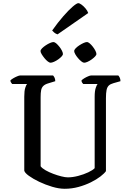

<svg xmlns="http://www.w3.org/2000/svg" viewBox="-20 -1173 804 1193"><path d="M381.7 0Q346.5 0 304.4 -12.5Q262.2 -25.1 223.5 -43.5Q184.9 -62 159.1 -80.8Q133.3 -99.6 130.8 -112.9V-572.3Q130.8 -608.9 137.1 -627.9Q143.4 -647 148.1 -651H55.7Q52.7 -655.3 49 -659.8Q45.4 -664.3 44.4 -672.8Q49.9 -679.4 62 -686.4Q74 -693.5 86.5 -698.7Q99.1 -704 104.6 -704H309.7Q314.5 -699.2 318.9 -690.5Q323.3 -681.8 323.5 -668.5L281.1 -655.5Q260.2 -649.5 249.7 -639.5Q239.1 -629.5 235.7 -612.9Q232.4 -596.3 232.4 -569.3V-139.9Q241.8 -127.1 263.3 -114.9Q284.8 -102.7 310.8 -93Q336.8 -83.2 361.3 -77.1Q385.8 -71 401.5 -71Q431.4 -71 465.8 -80Q500.2 -89 528.6 -102.4Q557 -115.8 568.2 -128.1V-572.3Q568.2 -608.3 575.2 -627.8Q582.1 -647.3 586.3 -651H497.2Q493.4 -654.7 490.1 -659.9Q486.9 -665 486.1 -672.8Q491.6 -679.4 503.4 -686.5Q515.2 -693.7 527.6 -698.8Q540 -704 545.6 -704H715.1Q719.7 -699.5 724.1 -690.4Q728.5 -681.4 728.5 -668.5L685.3 -656.3Q666 -651 655.9 -641.4Q645.9 -631.8 642.1 -613.5Q638.3 -595.3 638.3 -562.4V-109.6Q628.4 -95.4 604 -76.4Q579.5 -57.5 544.5 -40.2Q509.5 -22.9 467.8 -11.4Q426.1 0 381.7 0ZM502.8 -783.3Q496 -783.3 485.6 -791.5Q475.1 -799.6 464.7 -812Q454.2 -824.3 447.6 -836.2Q441 -848 441 -855.6Q441 -863.2 450 -872.8Q459 -882.3 472.7 -891.2Q486.5 -900.2 499.4 -906Q512.4 -911.7 520.1 -911.7Q527.7 -911.7 537.7 -903.2Q547.7 -894.6 557.2 -882.2Q566.8 -869.8 572.9 -857.5Q579.1 -845.1 579.1 -837.5Q579.1 -830.8 570.6 -821.8Q562 -812.7 549.6 -803.8Q537.2 -794.9 524.4 -789.1Q511.5 -783.3 502.8 -783.3ZM293.6 -783.3Q287 -783.3 276.6 -791.4Q266.2 -799.4 256.2 -811.8Q246.2 -824.1 239 -836Q231.8 -847.9 231.8 -855.6Q231.8 -863.2 241.2 -872.8Q250.7 -882.3 264.1 -891.2Q277.5 -900.2 290.9 -906Q304.2 -911.7 311.9 -911.7Q319.5 -911.7 329.2 -903.6Q338.8 -895.4 348.6 -883.1Q358.5 -870.8 364.7 -858.3Q371 -845.9 371 -837.6Q371 -830.9 362.5 -821.8Q353.9 -812.7 341.5 -803.8Q329 -794.9 315.7 -789.1Q302.4 -783.3 293.6 -783.3ZM337.6 -959.5Q325.6 -963.3 316.7 -970.9Q307.9 -978.4 304.1 -983.4Q339.7 -1033.8 373.2 -1072Q406.6 -1110.2 431.8 -1131.8Q456.9 -1153.3 466.5 -1153.3Q474.2 -1153.3 487 -1143.9Q499.8 -1134.5 511.6 -1120.4Q523.5 -1106.3 528.2 -1092Z"/></svg>

Font: Texturina Medium
Style: Regular
Weight: 500
Designer: Guillermo Torres Carreño
Foundry: Omnibus-Type
Version: Version 1.003